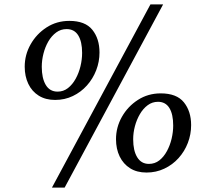

<svg xmlns="http://www.w3.org/2000/svg" viewBox="-20 -819 960 878"><path d="M232 -362Q188.5 -362 157.2 -381.5Q126 -401 109.5 -435.5Q93 -470 93 -514Q93 -568.5 120 -616.2Q147 -664 193.2 -693.8Q239.5 -723.5 297 -723.5Q369.5 -723.5 402.2 -682.8Q435 -642 435 -579Q435 -537 420 -498Q405 -459 377.5 -428.2Q350 -397.5 313 -379.8Q276 -362 232 -362ZM243.5 -400Q270 -400 290.8 -416.2Q311.5 -432.5 326 -458.8Q340.5 -485 348 -516Q355.5 -547 355.5 -577Q355.5 -628.5 337.8 -657.2Q320 -686 284.5 -686Q258 -686 237 -670.5Q216 -655 201.2 -629.8Q186.5 -604.5 178.8 -574Q171 -543.5 171 -513.5Q171 -461.5 189.2 -430.8Q207.5 -400 243.5 -400ZM668 -799H726L275.5 39H217.5ZM650 -30Q606 -30 575 -49.5Q544 -69 527.2 -103.5Q510.5 -138 510.5 -182.5Q510.5 -237 537.5 -284.8Q564.5 -332.5 610.8 -362.2Q657 -392 715 -392Q788 -392 821 -351Q854 -310 854 -247Q854 -204.5 839 -165.5Q824 -126.5 796.5 -96Q769 -65.5 731.5 -47.8Q694 -30 650 -30ZM661 -69.5Q688 -69.5 708.5 -85.5Q729 -101.5 743.2 -127.8Q757.5 -154 764.8 -184.8Q772 -215.5 772 -245Q772 -297 754.5 -325.2Q737 -353.5 702.5 -353.5Q676.5 -353.5 655.5 -338Q634.5 -322.5 619.8 -297.2Q605 -272 597 -242Q589 -212 589 -182Q589 -130 607.5 -99.8Q626 -69.5 661 -69.5Z"/></svg>

Font: Merriweather 48pt
Style: Italic
Weight: 400
Italic angle: -7.8°
Version: Version 2.101